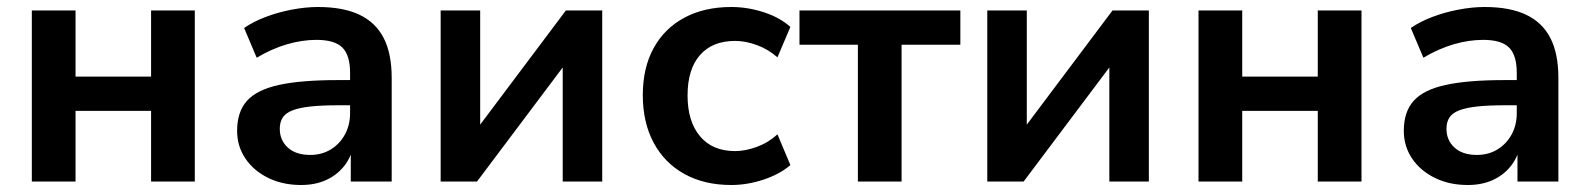

<svg xmlns="http://www.w3.org/2000/svg" viewBox="-20 -519 4545 549"><path d="M71 0V-489H196V-300H412V-489H537V0H412V-202H196V0Z M841 10Q788 10 746.5 -10.5Q705 -31 681.5 -66Q658 -101 658 -145Q658 -199 686 -230.5Q714 -262 777 -276Q840 -290 946 -290H996V-218H947Q900 -218 868 -214.5Q836 -211 816.5 -203.5Q797 -196 788.5 -183Q780 -170 780 -151Q780 -118 803 -97Q826 -76 867 -76Q900 -76 925.5 -91.5Q951 -107 966 -134Q981 -161 981 -196V-311Q981 -361 959 -383Q937 -405 885 -405Q844 -405 801 -392.5Q758 -380 714 -354L678 -439Q704 -457 739.5 -470.5Q775 -484 814.5 -491.5Q854 -499 889 -499Q961 -499 1007.5 -477Q1054 -455 1077 -410.5Q1100 -366 1100 -296V0H983V-104H991Q984 -69 963.5 -43.5Q943 -18 912 -4Q881 10 841 10Z M1240 0V-489H1353V-128H1327L1598 -489H1702V0H1589V-362H1616L1344 0Z M2071 10Q1994 10 1937 -21.5Q1880 -53 1849 -111Q1818 -169 1818 -247Q1818 -325 1849 -381.5Q1880 -438 1937 -468.5Q1994 -499 2071 -499Q2118 -499 2164 -484Q2210 -469 2240 -442L2203 -355Q2177 -378 2144.5 -390Q2112 -402 2082 -402Q2017 -402 1981.5 -361.5Q1946 -321 1946 -246Q1946 -172 1981.5 -129.5Q2017 -87 2082 -87Q2111 -87 2144 -99Q2177 -111 2203 -135L2240 -47Q2210 -21 2163.5 -5.5Q2117 10 2071 10Z M2433 0V-391H2266V-489H2726V-391H2558V0Z M2803 0V-489H2916V-128H2890L3161 -489H3265V0H3152V-362H3179L2907 0Z M3407 0V-489H3532V-300H3748V-489H3873V0H3748V-202H3532V0Z M4177 10Q4124 10 4082.5 -10.5Q4041 -31 4017.5 -66Q3994 -101 3994 -145Q3994 -199 4022 -230.5Q4050 -262 4113 -276Q4176 -290 4282 -290H4332V-218H4283Q4236 -218 4204 -214.5Q4172 -211 4152.5 -203.5Q4133 -196 4124.5 -183Q4116 -170 4116 -151Q4116 -118 4139 -97Q4162 -76 4203 -76Q4236 -76 4261.5 -91.5Q4287 -107 4302 -134Q4317 -161 4317 -196V-311Q4317 -361 4295 -383Q4273 -405 4221 -405Q4180 -405 4137 -392.5Q4094 -380 4050 -354L4014 -439Q4040 -457 4075.5 -470.5Q4111 -484 4150.5 -491.5Q4190 -499 4225 -499Q4297 -499 4343.5 -477Q4390 -455 4413 -410.5Q4436 -366 4436 -296V0H4319V-104H4327Q4320 -69 4299.5 -43.5Q4279 -18 4248 -4Q4217 10 4177 10Z"/></svg>

Font: Nunito Sans 12pt ExtraLight
Style: Regular
Weight: 200
Designer: Vernon Adams
Foundry: Vernon Adams
Version: Version 3.101;gftools[0.9.27]